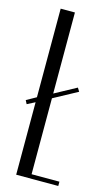

<svg xmlns="http://www.w3.org/2000/svg" viewBox="-111 -740 443 781"><g transform="rotate(15 110.5 -349.5)"><path d="M43 -699.2H103V-357.9L193.8 -407.2L203.1 -392.1L103 -337.9V-18.1H220.2V0H43V-305.2L9.8 -288.1L2 -303.2L43 -326.2Z"/></g></svg>

Font: Moniqa Narrow Heading
Style: Regular
Weight: 400
Width: 4
Designer: Rajesh Rajput
Foundry: Rajesh Rajput
Version: Version 1.000